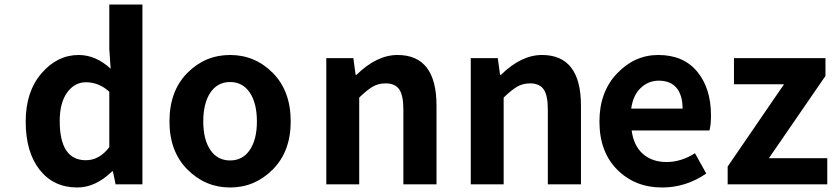

<svg xmlns="http://www.w3.org/2000/svg" viewBox="-20 -818 3691 852"><path d="M323 14Q218 14 156 -64.5Q94 -143 94 -279Q94 -411 164 -492.5Q234 -574 329 -574Q405 -574 471 -513L465 -601V-798H612V0H493L481 -58H478Q404 14 323 14ZM361 -107Q421 -107 465 -165V-411Q419 -453 361 -453Q311 -453 278 -407.5Q245 -362 245 -281Q245 -107 361 -107Z M732 -279Q732 -414 811 -494Q890 -574 1001 -574Q1112 -574 1191 -494Q1270 -414 1270 -279Q1270 -146 1190.5 -66Q1111 14 1001 14Q891 14 811.5 -66Q732 -146 732 -279ZM1120 -279Q1120 -360 1088.5 -407Q1057 -454 1001 -454Q945 -454 913.5 -407Q882 -360 882 -279Q882 -199 913.5 -152.5Q945 -106 1001 -106Q1057 -106 1088.5 -152.5Q1120 -199 1120 -279Z M1428 0V-560H1548L1558 -486H1562Q1652 -574 1744 -574Q1917 -574 1917 -349V0H1770V-331Q1770 -395 1751.5 -421.5Q1733 -448 1691 -448Q1659 -448 1634 -433.5Q1609 -419 1574 -385V0Z M2069 0V-560H2189L2199 -486H2203Q2293 -574 2385 -574Q2558 -574 2558 -349V0H2411V-331Q2411 -395 2392.5 -421.5Q2374 -448 2332 -448Q2300 -448 2275 -433.5Q2250 -419 2215 -385V0Z M2918 14Q2798 14 2719 -65Q2640 -144 2640 -279Q2640 -410 2718 -492Q2796 -574 2901 -574Q3013 -574 3074 -500Q3135 -426 3135 -306Q3135 -262 3128 -239H2783Q2792 -171 2833 -135Q2874 -99 2938 -99Q3002 -99 3064 -138L3114 -48Q3024 14 2918 14ZM2781 -336H3009Q3009 -395 2982.5 -427.5Q2956 -460 2903 -460Q2857 -460 2823 -427.5Q2789 -395 2781 -336Z M3209 0V-79L3459 -444H3237V-560H3643V-481L3392 -116H3651V0Z"/></svg>

Font: NotoSansHansBold
Style: Bold
Weight: 700
Designer: Ryoko NISHIZUKA  (kana & ideographs); Paul D. Hunt (Latin, Greek & Cyrillic); Wenlong ZHANG  (bopomofo); Sandoll Communi
Foundry: Adobe Systems Incorporated
Version: Version 1.00;December 8, 2021;FontCreator 13.0.0.2675 64-bit